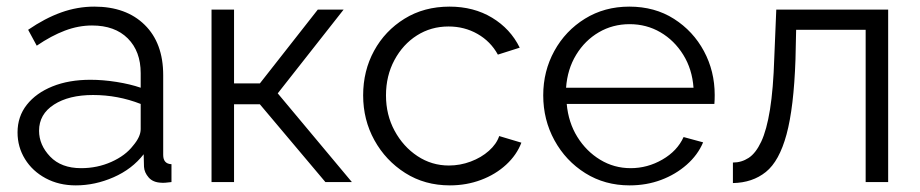

<svg xmlns="http://www.w3.org/2000/svg" viewBox="-20 -550 2778 580"><path d="M33 -150Q33 -198 61 -233.5Q89 -269 138.5 -289Q188 -309 253 -309Q291 -309 332 -302.5Q373 -296 405 -285V-329Q405 -395 366 -434Q327 -473 258 -473Q217 -473 176 -457.5Q135 -442 91 -412L65 -460Q116 -495 165 -512.5Q214 -530 265 -530Q361 -530 417 -475Q473 -420 473 -323V-82Q473 -55 498 -54V0Q476 3 467 2Q442 1 429 -14Q416 -29 415 -46L414 -84Q379 -39 323 -14.5Q267 10 209 10Q158 10 118 -11.5Q78 -33 55.5 -69.5Q33 -106 33 -150ZM382 -110Q405 -137 405 -160V-236Q336 -263 261 -263Q188 -263 143 -234Q98 -205 98 -155Q98 -112 131.5 -77Q165 -42 225 -42Q274 -42 316.5 -61Q359 -80 382 -110Z M619 0V-521H687V-298H765L940 -521H1018L819 -268L1043 0H963L765 -235H687V0Z M1339 10Q1263 10 1204 -27.5Q1145 -65 1111 -126.5Q1077 -188 1077 -262Q1077 -336 1110 -396.5Q1143 -457 1202 -493.5Q1261 -530 1338 -530Q1411 -530 1466.5 -496.5Q1522 -463 1550 -406L1484 -385Q1462 -425 1422.5 -447.5Q1383 -470 1335 -470Q1282 -470 1239.5 -443Q1197 -416 1171.5 -368.5Q1146 -321 1146 -262Q1146 -203 1172 -155Q1198 -107 1241 -78.5Q1284 -50 1336 -50Q1370 -50 1402 -62Q1434 -74 1457 -94.5Q1480 -115 1488 -139L1555 -119Q1541 -82 1509 -52.5Q1477 -23 1433 -6.5Q1389 10 1339 10Z M1882 10Q1807 10 1748 -27Q1689 -64 1655 -126Q1621 -188 1621 -262Q1621 -335 1654.5 -396Q1688 -457 1747 -493.5Q1806 -530 1881 -530Q1958 -530 2016 -493Q2074 -456 2106.5 -395.5Q2139 -335 2139 -263Q2139 -247 2138 -236H1692Q1697 -180 1724 -136.5Q1751 -93 1793 -67.5Q1835 -42 1885 -42Q1936 -42 1981 -68Q2026 -94 2045 -136L2104 -120Q2088 -82 2054.5 -52.5Q2021 -23 1977 -6.5Q1933 10 1882 10ZM1690 -285H2075Q2071 -341 2044 -384.5Q2017 -428 1975 -452.5Q1933 -477 1882 -477Q1831 -477 1789 -452.5Q1747 -428 1720.5 -384.5Q1694 -341 1690 -285Z M2194 3V-59Q2220 -59 2241.5 -73Q2263 -87 2279.5 -122Q2296 -157 2306 -219Q2316 -281 2319 -376L2325 -521H2663V0H2595V-460H2385L2383 -370Q2378 -225 2356 -144Q2334 -63 2293.5 -30.5Q2253 2 2194 3Z"/></svg>

Font: Raleway
Style: Regular
Weight: 400
Designer: Matt McInerney, Pablo Impallari, Rodrigo Fuenzalida
Foundry: Matt McInerney, Pablo Impallari, Rodrigo Fuenzalida
Version: Version 4.101;RELEASE